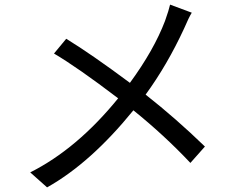

<svg xmlns="http://www.w3.org/2000/svg" viewBox="-20 -781 1040 832"><path d="M811 -726Q798 -705 778 -658Q705 -500 611 -371Q742 -268 868 -146L805 -75Q692 -195 558 -303Q373 -75 184 31L111 -34Q314 -136 492 -355Q316 -489 214 -549L267 -613Q375 -547 543 -422Q647 -564 695 -690Q712 -738 717 -761Z"/></svg>

Font: Source Han Sans K Regular
Style: Regular
Weight: 400
Designer: Ryoko NISHIZUKA  (kana & ideographs); Paul D. Hunt (Latin, Greek & Cyrillic); Wenlong ZHANG  (bopomofo); Sandoll Communi
Foundry: Adobe Systems Incorporated
Version: Version 1.00 July 18, 2014, initial release